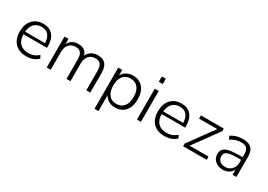

<svg xmlns="http://www.w3.org/2000/svg" viewBox="12 -1739 4055 2904"><g transform="rotate(30 2040.0 -287.0)"><path d="M323.2 8.8Q196.3 8.8 125.5 -64.9Q54.7 -138.7 54.7 -269.5Q54.7 -398.4 123 -473.1Q191.4 -547.9 309.6 -547.9Q418 -547.9 477.1 -478.5Q536.1 -409.2 536.1 -281.2V-258.8H124Q126 -157.2 178.7 -103Q231.4 -48.8 326.2 -48.8Q432.6 -48.8 502 -117.2L529.3 -68.4Q457 8.8 323.2 8.8ZM126 -305.7H473.6Q464.8 -494.1 310.5 -494.1Q229.5 -494.1 181.6 -445.3Q133.8 -396.5 126 -305.7Z M679.7 0V-539.1H749V-448.2Q802.7 -547.9 915 -547.9Q1046.9 -547.9 1080.1 -438.5Q1104.5 -491.2 1151.4 -519.5Q1198.2 -547.9 1260.7 -547.9Q1352.5 -547.9 1396.5 -497.1Q1440.4 -446.3 1440.4 -339.8V0H1371.1V-335Q1371.1 -416 1342.8 -452.6Q1314.5 -489.3 1251 -489.3Q1179.7 -489.3 1137.2 -441.4Q1094.7 -393.6 1094.7 -312.5V0H1025.4V-335Q1025.4 -416 997.1 -452.6Q968.8 -489.3 905.3 -489.3Q834 -489.3 791.5 -441.4Q749 -393.6 749 -312.5V0Z M1876 -547.9Q1986.3 -547.9 2049.8 -473.6Q2113.3 -399.4 2113.3 -269.5Q2113.3 -139.6 2049.8 -65.4Q1986.3 8.8 1876 8.8Q1811.5 8.8 1762.2 -19Q1712.9 -46.9 1687.5 -97.7V179.7H1618.2V-539.1H1687.5V-441.4Q1712.9 -492.2 1762.2 -520Q1811.5 -547.9 1876 -547.9ZM1733.9 -432.6Q1687.5 -375 1687.5 -269.5Q1687.5 -164.1 1733.9 -106.4Q1780.3 -48.8 1864.3 -48.8Q1948.2 -48.8 1995.1 -106.4Q2042 -164.1 2042 -269.5Q2042 -375 1995.1 -432.6Q1948.2 -490.2 1864.3 -490.2Q1780.3 -490.2 1733.9 -432.6Z M2255.9 -660.2V-753.9H2325.2V-660.2ZM2255.9 0V-539.1H2325.2V0Z M2736.3 8.8Q2609.4 8.8 2538.6 -64.9Q2467.8 -138.7 2467.8 -269.5Q2467.8 -398.4 2536.1 -473.1Q2604.5 -547.9 2722.7 -547.9Q2831.1 -547.9 2890.1 -478.5Q2949.2 -409.2 2949.2 -281.2V-258.8H2537.1Q2539.1 -157.2 2591.8 -103Q2644.5 -48.8 2739.3 -48.8Q2845.7 -48.8 2915 -117.2L2942.4 -68.4Q2870.1 8.8 2736.3 8.8ZM2539.1 -305.7H2886.7Q2877.9 -494.1 2723.6 -494.1Q2642.6 -494.1 2594.7 -445.3Q2546.9 -396.5 2539.1 -305.7Z M3062.5 0V-46.9L3379.9 -482.4H3062.5V-539.1H3460.9V-493.2L3143.6 -56.6H3473.6V0Z M3755.9 8.8Q3674.8 8.8 3621.6 -38.1Q3568.4 -85 3568.4 -156.2Q3568.4 -240.2 3634.8 -273.4Q3701.2 -306.6 3877.9 -306.6H3924.8V-360.4Q3924.8 -428.7 3894.5 -460Q3864.3 -491.2 3797.9 -491.2Q3697.3 -491.2 3614.3 -432.6L3587.9 -486.3Q3674.8 -547.9 3798.8 -547.9Q3992.2 -547.9 3992.2 -356.4V0H3925.8V-89.8Q3903.3 -43.9 3859.4 -17.6Q3815.4 8.8 3755.9 8.8ZM3636.7 -158.2Q3636.7 -107.4 3672.4 -76.7Q3708 -45.9 3766.6 -45.9Q3835.9 -45.9 3880.4 -92.8Q3924.8 -139.6 3924.8 -213.9V-260.7H3878.9Q3737.3 -260.7 3687 -238.3Q3636.7 -215.8 3636.7 -158.2Z"/></g></svg>

Font: Min Sans Light
Style: Regular
Weight: 300
Designer: Jinseong-Kim, NotoSansCJK, Nunito
Foundry: Jinseong-Kim
Version: Version 1.400;Glyphs 3.1.2 (3151)